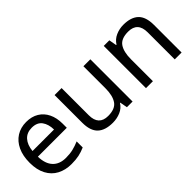

<svg xmlns="http://www.w3.org/2000/svg" viewBox="39 -1129 1723 1723"><g transform="rotate(-45 900.0 -268.0)"><path d="M292 -546Q361 -546 410.5 -516Q460 -486 486.5 -431.5Q513 -377 513 -304V-251H146Q148 -160 192.5 -112.5Q237 -65 317 -65Q368 -65 407.5 -74.5Q447 -84 489 -102V-25Q448 -7 408 1.5Q368 10 313 10Q237 10 178.5 -21Q120 -52 87.5 -113.5Q55 -175 55 -264Q55 -352 84.5 -415Q114 -478 167.5 -512Q221 -546 292 -546ZM291 -474Q228 -474 191.5 -433.5Q155 -393 148 -321H421Q420 -389 389 -431.5Q358 -474 291 -474Z M1097 -536V0H1025L1012 -71H1008Q982 -29 936 -9.5Q890 10 838 10Q741 10 692 -36.5Q643 -83 643 -185V-536H732V-191Q732 -63 851 -63Q940 -63 974.5 -113Q1009 -163 1009 -257V-536Z M1525 -546Q1621 -546 1670 -499.5Q1719 -453 1719 -349V0H1632V-343Q1632 -472 1512 -472Q1423 -472 1389 -422Q1355 -372 1355 -278V0H1267V-536H1338L1351 -463H1356Q1382 -505 1428 -525.5Q1474 -546 1525 -546Z"/></g></svg>

Font: Noto Sans SignWriting
Style: Regular
Weight: 400
Designer: Monotype Design Team
Foundry: Monotype Imaging Inc.
Version: Version 2.004; ttfautohint (v1.8.4.7-5d5b)